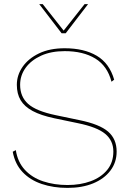

<svg xmlns="http://www.w3.org/2000/svg" viewBox="-20 -905 634 935"><path d="M295 -670Q389 -670 451 -633.5Q513 -597 536 -517L523 -507Q503 -584 444 -620Q385 -656 295 -656Q229 -656 180.5 -634Q132 -612 105 -575Q78 -538 78 -492Q78 -434 117 -399Q156 -364 252 -344L367 -320Q465 -300 506.5 -264Q548 -228 548 -167Q548 -114 517.5 -74Q487 -34 433.5 -12Q380 10 309 10Q240 10 183.5 -9Q127 -28 90 -67Q53 -106 42 -166L57 -174Q66 -116 101 -78Q136 -40 190 -22Q244 -4 309 -4Q371 -4 421.5 -22.5Q472 -41 502 -77.5Q532 -114 532 -167Q532 -220 492.5 -253Q453 -286 360 -305L245 -329Q179 -343 139 -364.5Q99 -386 80.5 -417Q62 -448 62 -492Q62 -539 90 -579.5Q118 -620 170 -645Q222 -670 295 -670ZM409 -885 300 -743H280L171 -885H188L290 -756L392 -885Z"/></svg>

Font: Work Sans Thin
Style: Regular
Weight: 250
Designer: Wei Huang
Foundry: Wei Huang
Version: Version 2.012